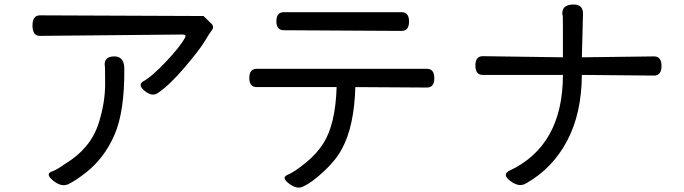

<svg xmlns="http://www.w3.org/2000/svg" viewBox="-20 -794 3030 851"><path d="M916 -690Q931 -676 919.5 -661Q908 -646 887 -610.5Q866 -575 799 -496Q732 -417 680 -382Q655 -364 622 -390.5Q589 -417 614 -433Q653 -454 716.5 -521.5Q780 -589 800 -627Q808 -641 789 -641L157 -635Q124 -635 124 -680.5Q124 -726 157 -726L882 -723ZM444 -505Q442 -544 487 -544Q532 -544 531 -486Q532 -299 487.5 -196.5Q443 -94 362 -30Q316 6 284.5 21.5Q253 37 216 7Q179 -23 210 -34Q228 -39 269 -68Q380 -135 416 -244Q446 -336 446 -422.5Q446 -509 444 -505Z M1238 -740H1760Q1793 -740 1793 -698.5Q1793 -657 1760 -657L1238 -660Q1205 -660 1205 -700Q1205 -740 1238 -740ZM1118 -408Q1085 -408 1085 -448.5Q1085 -489 1118 -489H1872Q1905 -489 1905 -447.5Q1905 -406 1872 -406L1555 -408Q1550 -235 1496 -135Q1469 -84 1415.5 -34.5Q1362 15 1327 31Q1299 48 1262 20.5Q1225 -7 1254.5 -19Q1284 -31 1334.5 -72Q1385 -113 1414 -160Q1467 -244 1472 -408Z M2475 -675Q2475 -738 2473 -725Q2466 -774 2523 -774Q2565 -774 2564 -732L2559 -540L2879 -544Q2912 -544 2912 -501.5Q2912 -459 2879 -459L2559 -462Q2558 -291 2493.5 -169.5Q2429 -48 2313 18Q2282 38 2243 9Q2204 -20 2237 -37Q2475 -148 2475 -462H2120Q2087 -462 2087 -503.5Q2087 -545 2120 -545L2475 -540Z"/></svg>

Font: Raw Maruko Gothic CJK TC
Style: Regular
Weight: 400
Version: Version 1.001